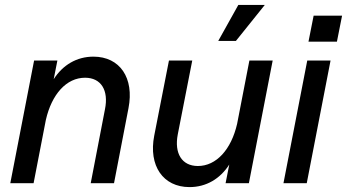

<svg xmlns="http://www.w3.org/2000/svg" viewBox="-20 -747 1415 783"><path d="M408 -301 350 0H445L504 -306C528 -429 469 -516 361 -516C293 -516 236 -482 199 -424L214 -500H119L22 0H117L167 -258C191 -363 251 -430 327 -430C392 -430 424 -379 408 -301Z M753 16C821 16 878 -18 915 -76L900 0H995L1092 -500H997L947 -242C923 -137 862 -70 787 -70C722 -70 690 -121 705 -199L764 -500H669L609 -194C585 -71 645 16 753 16ZM870 -580H942L1060 -727H952Z M1136 0H1231L1328 -500H1233ZM1238 -577H1354L1375 -683H1259Z"/></svg>

Font: Uncut Sans Medium Italic
Style: Regular
Weight: 500
Italic angle: -11°
Designer: Kasper Nordkvist
Foundry: UNCUT.wtf
Version: Version 1.304;Glyphs 3.2 (3246)